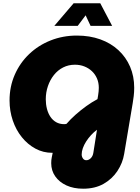

<svg xmlns="http://www.w3.org/2000/svg" viewBox="-20 -929 853 1166"><path d="M485 217Q427 217 383.5 197Q340 177 315.5 142Q291 107 291 62Q291 42 294.5 26Q298 10 300 -1Q299 -1 299 -1Q299 -1 297 -1Q242 -1 195 -26.5Q148 -52 112.5 -96Q77 -140 57.5 -197.5Q38 -255 38 -319Q38 -403 69.5 -475Q101 -547 157 -600.5Q213 -654 287.5 -683.5Q362 -713 447 -713Q525 -713 589 -690Q653 -667 699 -624.5Q745 -582 770 -524Q795 -466 795 -396Q795 -369 792 -345Q789 -321 786 -303L734 6Q725 61 693 109.5Q661 158 609 187.5Q557 217 485 217ZM504 44Q519 44 531.5 31.5Q544 19 547 -2L569 -141Q550 -127 533 -108.5Q516 -90 503 -69.5Q490 -49 483 -29Q476 -9 476 9Q476 22 483.5 33Q491 44 504 44ZM370 -175Q374 -175 377.5 -175.5Q381 -176 384 -177Q408 -205 439 -232.5Q470 -260 504 -284.5Q538 -309 572 -327L576 -351Q578 -362 579 -374.5Q580 -387 580 -396Q580 -427 569 -452.5Q558 -478 538.5 -496.5Q519 -515 492.5 -525.5Q466 -536 435 -536Q396 -536 363.5 -519.5Q331 -503 307.5 -473.5Q284 -444 271 -406Q258 -368 258 -326Q258 -296 265 -268.5Q272 -241 286 -220Q300 -199 321 -187Q342 -175 370 -175ZM310 -772 427 -909H589L661 -772H530L500 -836L452 -772Z"/></svg>

Font: MuseoModerno Black
Style: Italic
Weight: 900
Italic angle: -9°
Designer: Pablo Cosgaya, Héctor Gatti, Marcela Romero, and the Authors of The MuseoModerno Project.
Foundry: Omnibus-Type Team
Version: Version 1.003